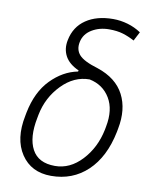

<svg xmlns="http://www.w3.org/2000/svg" viewBox="-86 -826 696 898"><g transform="rotate(10 261.5 -376.5)"><path d="M186 -629.4Q198.7 -693.8 249.8 -728.5Q300.8 -763.2 378.9 -763.2Q413.6 -763.2 448 -753.2Q482.4 -743.2 511.7 -723.6L489.3 -680.7Q461.4 -695.8 433.8 -704.1Q406.2 -712.4 368.2 -712.4Q322.3 -712.4 286.4 -690.7Q250.5 -668.9 242.7 -630.4Q234.9 -593.3 256.8 -568.6Q278.8 -543.9 346.2 -523.9Q437 -493.7 472.7 -424.8Q508.3 -356 489.7 -261.7L486.8 -246.1Q461.9 -123.5 391.4 -56.9Q320.8 9.8 218.8 9.8Q124 9.8 76.4 -61.8Q28.8 -133.3 51.8 -246.1L54.7 -261.7Q74.7 -362.3 131.6 -420.7Q188.5 -479 258.8 -492.7L260.7 -498Q212.9 -519.5 195.1 -553.5Q177.2 -587.4 186 -629.4ZM108.9 -246.1Q89.8 -150.9 119.6 -95Q149.4 -39.1 228.5 -39.1Q299.8 -39.1 355.7 -98.9Q411.6 -158.7 429.7 -246.1L432.6 -261.7Q448.7 -344.2 416 -398.4Q383.3 -452.6 318.8 -465.8Q245.1 -465.8 186.8 -405.8Q128.4 -345.7 111.8 -261.7Z"/></g></svg>

Font: Franko
Style: Light Italic
Weight: 300
Designer: Google
Version: Version 1.200310; 2013